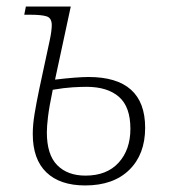

<svg xmlns="http://www.w3.org/2000/svg" viewBox="-20 -556 522 586"><path d="M240 10Q163 10 121.5 -30Q80 -70 80 -147Q80 -175 85.5 -208.5Q91 -242 100 -285L132 -434Q135 -448 136.5 -460Q138 -472 138 -479Q138 -501 122.5 -506Q107 -511 73 -511H54L59 -536H196L148 -313Q181 -317 207.5 -319Q234 -321 250 -321Q423 -321 423 -166Q423 -85 374.5 -37.5Q326 10 240 10ZM241 -20Q306 -20 342 -59.5Q378 -99 378 -163Q378 -230 343 -260.5Q308 -291 244 -291Q227 -291 201.5 -289.5Q176 -288 141 -282Q130 -229 126.5 -199.5Q123 -170 123 -152Q123 -84 154.5 -52Q186 -20 241 -20Z"/></svg>

Font: Noto Serif ExtraLight
Style: Italic
Weight: 200
Italic angle: -12°
Designer: Monotype Design Team
Foundry: Monotype Imaging Inc.
Version: Version 2.014; ttfautohint (v1.8.4.7-5d5b)